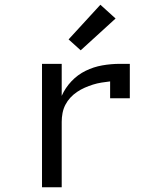

<svg xmlns="http://www.w3.org/2000/svg" viewBox="-20 -789 640 809"><path d="M157 0V-520H240V-385Q255 -419 281 -446.5Q307 -474 340.5 -490.5Q374 -507 411 -513.5Q448 -520 486 -520H527V-375H444V-446Q426 -444 407.5 -441Q389 -438 371.5 -432.5Q354 -427 337 -419.5Q320 -412 304.5 -401.5Q289 -391 276.5 -377.5Q264 -364 255.5 -347.5Q247 -331 243.5 -312.5Q240 -294 240 -276V0ZM320 -577 269 -623 403 -769 467 -711Z"/></svg>

Font: Iosevka Meiseki Sans
Style: Regular
Weight: 400
Monospace: yes
Designer: Belleve Invis
Foundry: Belleve Invis
Version: Version 11.2.6; ttfautohint (v1.8.4)